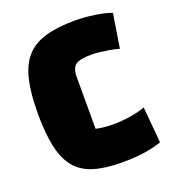

<svg xmlns="http://www.w3.org/2000/svg" viewBox="-122 -733 755 841"><g transform="rotate(-20 255.0 -312.5)"><path d="M490 -11Q452 2 408 8.5Q364 15 304 15Q226 15 173 -1.5Q120 -18 89 -55.5Q58 -93 44 -156Q30 -219 30 -312Q30 -405 45 -468.5Q60 -532 93.5 -569.5Q127 -607 183.5 -623.5Q240 -640 324 -640Q353 -640 385.5 -636.5Q418 -633 446.5 -627Q475 -621 490 -614L465 -456Q446 -462 422.5 -466Q399 -470 377 -472.5Q355 -475 339 -475Q285 -475 265 -460.5Q245 -446 245 -405V-163Q266 -159 285.5 -157Q305 -155 324 -155Q365 -155 405.5 -161.5Q446 -168 475 -179Z"/></g></svg>

Font: Changa ExtraLight ExtraBold
Style: Regular
Weight: 800
Version: Version 3.002; ttfautohint (v1.8.2)